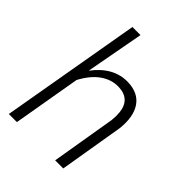

<svg xmlns="http://www.w3.org/2000/svg" viewBox="-215 -858 967 967"><g transform="rotate(45 268.5 -375.0)"><path d="M152.8 -439Q229 -540 332.5 -538.1Q408.7 -536.1 443.4 -484.9Q478 -433.6 467.8 -343.8L410.2 0H352.5L410.2 -344.7Q413.1 -372.6 411.1 -398.4Q402.8 -485.4 316.4 -487.8Q265.1 -488.8 220.7 -457.3Q176.3 -425.8 142.6 -362.3L80.1 0H22.5L152.8 -750H210.4Z"/></g></svg>

Font: TypoPRO Roboto
Style: Italic
Weight: 300
Italic angle: -12°
Designer: Google
Version: Version 2.136; 2016